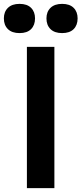

<svg xmlns="http://www.w3.org/2000/svg" viewBox="-47 -972 421 992"><path d="M92 -730H234V0H92ZM-27 -877Q-27 -911 -6 -931.5Q15 -952 54 -952Q93 -952 113.5 -931.5Q134 -911 134 -877Q134 -842 113.5 -821.5Q93 -801 54 -801Q15 -801 -6 -821.5Q-27 -842 -27 -877ZM193 -877Q193 -911 214 -931.5Q235 -952 274 -952Q313 -952 333.5 -931.5Q354 -911 354 -877Q354 -842 333.5 -821.5Q313 -801 274 -801Q235 -801 214 -821.5Q193 -842 193 -877Z"/></svg>

Font: Sora-SIA SemiBold
Style: Regular
Weight: 600
Designer: Jonathan Barnbrook, Julián Moncada
Foundry: Barnbrook Fonts
Version: Version 2.000